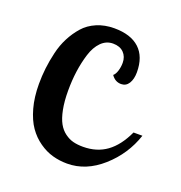

<svg xmlns="http://www.w3.org/2000/svg" viewBox="-100 -591 644 684"><g transform="rotate(20 222.5 -249.5)"><path d="M272.9 -347.2Q280.8 -353.5 285.4 -368.4Q290 -383.3 290 -398.9Q290 -422.4 275.4 -437.3Q260.7 -452.1 234.9 -452.1Q209 -452.1 189.9 -432.9Q170.9 -413.6 160.9 -381.3Q150.9 -349.1 146 -314Q141.1 -278.8 141.1 -240.2Q141.1 -199.2 147.2 -168.7Q153.3 -138.2 163.6 -119.6Q173.8 -101.1 189.5 -89.6Q205.1 -78.1 221.4 -74Q237.8 -69.8 258.8 -69.8Q311 -69.8 348.1 -96.7Q385.3 -123.5 411.1 -179.2H444.8Q419.4 -102.5 358.4 -48.3Q297.4 5.9 226.1 5.9Q197.3 5.9 170.9 -1.5Q144.5 -8.8 119.4 -26.4Q94.2 -43.9 75.9 -70.1Q57.6 -96.2 46.4 -136.5Q35.2 -176.8 35.2 -227.1Q35.2 -256.8 38.6 -286.4Q42 -315.9 49.6 -348.1Q57.1 -380.4 71.3 -407.7Q85.4 -435.1 105 -457.3Q124.5 -479.5 154.3 -492.2Q184.1 -504.9 220.2 -504.9Q283.2 -504.9 316.2 -474.1Q349.1 -443.4 349.1 -384.8Q349.1 -358.9 338.9 -342.5Q328.6 -326.2 310.1 -326.2Q287.1 -326.2 272.9 -347.2Z"/></g></svg>

Font: Lobster Two
Style: Regular
Weight: 400
Designer: Pablo Impallari
Foundry: Pablo Impallari. www.impallari.com
Version: Version 1.006